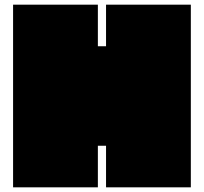

<svg xmlns="http://www.w3.org/2000/svg" viewBox="-20 -757 873 822"><path d="M797 -737V45H434V-133H399V45H36V-737H399V-559H434V-737Z"/></svg>

Font: ChangwonDangamAsac Bold
Style: Regular
Weight: 700
Designer: Choi Chi-young, Lee Youngbeen, Kim Jungjin, Yoon Jihee, Han Dohee
Foundry: YoonDesign Inc.
Version: Version 1.010;Build 20210623